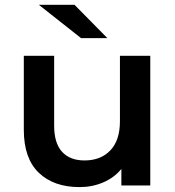

<svg xmlns="http://www.w3.org/2000/svg" viewBox="-20 -764 721 791"><path d="M78.1 -229V-534.2H203.1V-246.1Q203.1 -174.3 235.6 -138.7Q268.1 -103 328.1 -103Q395 -103 434.6 -144.5Q474.1 -186 474.1 -264.2V-534.2H599.1V0H480V-67.9Q450.2 -31.7 405 -12.5Q359.9 6.8 308.1 6.8Q201.2 6.8 139.6 -52.5Q78.1 -111.8 78.1 -229ZM140.1 -744.1H287.1L422.4 -606.9H314Z"/></svg>

Font: Montserrat SemiBold
Style: Regular
Weight: 600
Designer: Julieta Ulanovsky
Foundry: Julieta Ulanovsky
Version: Version 7.200